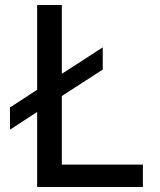

<svg xmlns="http://www.w3.org/2000/svg" viewBox="-20 -750 640 770"><path d="M228 -365 392 -471V-560L228 -454V-730H129V-390L20 -319V-230L129 -301V0H553V-90H228Z"/></svg>

Font: Tekne LDO Medium
Style: Regular
Weight: 500
Monospace: yes
Designer: Alessio Laiso, Mario Rullo, Paolo Rosset
Foundry: Alessio Laiso
Version: Version 1.000;hotconv 1.0.109;makeotfexe 2.5.65596